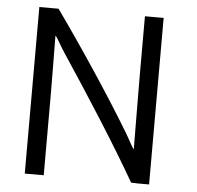

<svg xmlns="http://www.w3.org/2000/svg" viewBox="-51 -744 817 797"><g transform="rotate(5 358.0 -345.0)"><path d="M599 2V-692H521V-441C521 -342 523 -205 523 -138C516 -144 504 -170 485 -202C391 -358 266 -545 161 -692H81V2H160V-342C160 -424 158 -539 158 -579C163 -579 182 -540 203 -509C309 -350 440 -146 524 1L555 2Z"/></g></svg>

Font: Repo
Style: Regular
Weight: 400
Designer: Stefan Peev
Foundry: Context Ltd
Version: Version 0.000